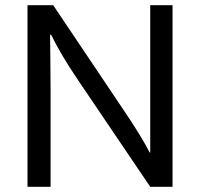

<svg xmlns="http://www.w3.org/2000/svg" viewBox="-20 -720 771 740"><path d="M86 0V-700H185L455 -298Q489 -248 514.5 -206.5Q540 -165 557 -132H559V-700H645V0H559L283 -408Q247 -461 220.5 -506Q194 -551 177 -586H173Q173 -551 174 -497.5Q175 -444 175 -370V0Z"/></svg>

Font: Liter
Style: Regular
Weight: 400
Designer: Anton Skugarov
Foundry: skugi
Version: Version 1.004; ttfautohint (v1.8.4.7-5d5b)